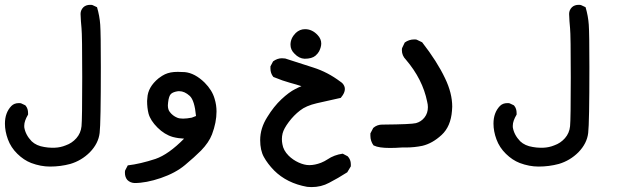

<svg xmlns="http://www.w3.org/2000/svg" viewBox="-29 -427 2549 786"><path d="M-8.8 79.1Q-8.8 34.2 17.6 6.8Q29.3 -4.9 47.9 -4.9Q55.7 -4.9 57.6 -3.9L74.2 3.9L76.2 5.9Q85.9 17.6 85.9 36.1Q85.9 38.1 85.9 42Q70.3 68.4 70.3 86.9Q70.3 90.8 70.3 93.8Q75.2 125 100.6 151.4Q120.1 169.9 152.3 174.8Q168.9 177.7 180.7 177.7Q192.4 177.7 195.3 177.7Q218.8 176.8 240.2 168Q265.6 159.2 283.7 138.7Q301.8 118.2 304.7 89.8Q307.6 61.5 307.6 -110.8Q307.6 -283.2 304.7 -311.5Q301.8 -339.8 300.8 -370.1Q300.8 -385.7 312.5 -397.5Q323.2 -407.2 339.8 -407.2Q346.7 -407.2 349.6 -406.2L368.2 -397.5Q378.9 -361.3 381.3 -325.7Q383.8 -290 383.8 -152.3Q383.8 77.1 378.9 117.2Q374 160.2 338.9 196.3Q304.7 230.5 258.8 244.1Q218.8 254.9 175.8 254.9Q137.7 254.9 98.6 240.2Q68.4 228.5 42 202.6Q15.6 176.8 3.4 143.6Q-8.8 110.4 -8.8 79.1Z M482.4 280.3Q482.4 272.5 483.4 270.5L494.1 250Q544.9 244.1 607.4 223.6Q661.1 205.1 724.6 140.6Q701.2 139.6 678.7 133.8Q644.5 124 615.7 95.2Q586.9 66.4 579.1 38.1Q573.2 14.6 573.2 -13.7Q573.2 -19.5 574.2 -25.4Q576.2 -70.3 620.1 -106.4Q635.7 -118.2 646.5 -123Q657.2 -127.9 669.9 -130.4Q682.6 -132.8 698.7 -132.8Q714.8 -132.8 727.5 -131.8Q768.6 -127.9 808.6 -88.9Q839.8 -57.6 849.6 -22.5Q857.4 2.9 857.4 29.3Q857.4 74.2 838.9 123Q826.2 156.2 793.9 189.5Q767.6 215.8 728.5 248.5Q689.5 281.2 629.4 301.8Q569.3 322.3 521.5 322.3Q503.9 321.3 492.2 309.6Q482.4 297.9 482.4 280.3ZM705.1 -53.7Q703.1 -53.7 700.2 -53.7Q679.7 -50.8 670.9 -42.5Q662.1 -34.2 659.2 -7.8Q658.2 -2 658.2 3.9Q658.2 21.5 666 31.2Q677.7 46.9 696.3 54.7Q705.1 58.6 720.2 58.6Q735.4 58.6 755.9 54.7L773.4 47.9Q767.6 -15.6 748 -34.2Q726.6 -53.7 705.1 -53.7Z M1036.1 146.5Q1036.1 97.7 1065.4 51.8Q1091.8 8.8 1123 -20.5Q1154.3 -49.8 1179.7 -62.5Q1192.4 -69.3 1205.1 -74.2Q1184.6 -81.1 1157.2 -88.4Q1129.9 -95.7 1091.8 -111.3L1089.8 -112.3Q1078.1 -127 1078.1 -146.5Q1078.1 -150.4 1078.1 -155.3L1088.9 -175.8Q1106.4 -188.5 1125 -188.5Q1132.8 -188.5 1138.7 -187.5Q1195.3 -168.9 1253.9 -150.4Q1312.5 -131.8 1364.3 -92.8Q1369.1 -89.8 1373 -85.9Q1382.8 -75.2 1382.8 -62.5Q1382.8 -46.9 1368.2 -29.3L1366.2 -26.4Q1312.5 -14.6 1268.1 -4.4Q1223.6 5.9 1199.2 25.4Q1173.8 44.9 1153.3 72.3Q1132.8 99.6 1127.9 119.1Q1125 130.9 1125 142.1Q1125 153.3 1127 163.1Q1130.9 188.5 1152.3 210Q1169.9 227.5 1193.4 238.3Q1216.8 249 1237.3 249Q1259.8 249 1285.2 239.3Q1299.8 233.4 1311.5 225.6Q1338.9 207 1374 202.1L1394.5 212.9Q1407.2 226.6 1407.2 245.1Q1407.2 249 1407.2 253.9L1392.6 278.3Q1354.5 302.7 1318.4 321.3Q1286.1 338.9 1246.1 338.9Q1235.4 338.9 1228.5 337.9Q1145.5 323.2 1092.8 270.5Q1066.4 243.2 1051.3 215.8Q1036.1 188.5 1036.1 146.5ZM1160.2 -244.1Q1160.2 -270.5 1181.6 -292Q1198.2 -307.6 1219.7 -307.6Q1249 -307.6 1271.5 -283.2Q1286.1 -267.6 1286.1 -249Q1286.1 -234.4 1277.3 -216.8Q1272.5 -208 1262.7 -199.2Q1248 -186.5 1217.8 -186.5Q1195.3 -187.5 1176.8 -207Q1160.2 -222.7 1160.2 -244.1Z M1616.2 -221.7Q1616.2 -228.5 1617.2 -230.5L1627.9 -252.9Q1645.5 -265.6 1667 -265.6Q1674.8 -265.6 1676.8 -264.6L1699.2 -253.9Q1760.7 -174.8 1793 -106.4Q1822.3 -45.9 1822.3 9.8Q1822.3 17.6 1821.3 26.4Q1816.4 90.8 1778.8 125.5Q1741.2 160.2 1700.2 169.9Q1667 176.8 1631.8 176.8Q1624 176.8 1616.2 176.8Q1588.9 178.7 1567.4 178.7Q1521.5 178.7 1502 168.9L1500 168Q1487.3 150.4 1487.3 128.9Q1487.3 125 1487.3 119.1L1499 96.7Q1514.6 83 1536.1 83Q1539.1 83 1542 83Q1654.3 82 1673.8 77.1Q1695.3 71.3 1709 53.7Q1722.7 36.1 1722.7 11.7Q1722.7 1 1719.7 -10.7Q1701.2 -102.5 1632.8 -182.6Q1616.2 -199.2 1616.2 -221.7Z M1991.2 79.1Q1991.2 34.2 2017.6 6.8Q2029.3 -4.9 2047.9 -4.9Q2055.7 -4.9 2057.6 -3.9L2074.2 3.9L2076.2 5.9Q2085.9 17.6 2085.9 36.1Q2085.9 38.1 2085.9 42Q2070.3 68.4 2070.3 86.9Q2070.3 90.8 2070.3 93.8Q2075.2 125 2100.6 151.4Q2120.1 169.9 2152.3 174.8Q2168.9 177.7 2180.7 177.7Q2192.4 177.7 2195.3 177.7Q2218.8 176.8 2240.2 168Q2265.6 159.2 2283.7 138.7Q2301.8 118.2 2304.7 89.8Q2307.6 61.5 2307.6 -110.8Q2307.6 -283.2 2304.7 -311.5Q2301.8 -339.8 2300.8 -370.1Q2300.8 -385.7 2312.5 -397.5Q2323.2 -407.2 2339.8 -407.2Q2346.7 -407.2 2349.6 -406.2L2368.2 -397.5Q2378.9 -361.3 2381.3 -325.7Q2383.8 -290 2383.8 -152.3Q2383.8 77.1 2378.9 117.2Q2374 160.2 2338.9 196.3Q2304.7 230.5 2258.8 244.1Q2218.8 254.9 2175.8 254.9Q2137.7 254.9 2098.6 240.2Q2068.4 228.5 2042 202.6Q2015.6 176.8 2003.4 143.6Q1991.2 110.4 1991.2 79.1Z"/></svg>

Font: JasonHandwriting2
Style: SemiBold
Weight: 600
Version: Version 1.04.7